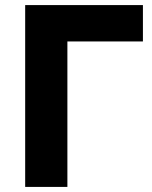

<svg xmlns="http://www.w3.org/2000/svg" viewBox="-20 -735 596 755"><path d="M79 0V-715H542V-572H245V0Z"/></svg>

Font: Wix Madefor Text ExtraBold
Style: Regular
Weight: 800
Designer: Dalton Maag Ltd
Foundry: Dalton Maag Ltd
Version: Version 3.100